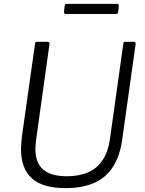

<svg xmlns="http://www.w3.org/2000/svg" viewBox="-20 -957 746 987"><path d="M608 -238Q596 -153 559.5 -97.5Q523 -42 462.5 -16Q402 10 317 10Q200 10 144 -40Q88 -90 88 -191Q88 -206 89.5 -223Q91 -240 93 -258L160 -731Q161 -738 163 -740Q165 -742 170 -742H224Q230 -742 233 -738.5Q236 -735 234 -728L165 -234Q164 -222 163 -211.5Q162 -201 162 -191Q162 -119 202.5 -85Q243 -51 324 -51Q388 -51 434 -71.5Q480 -92 508 -134.5Q536 -177 545 -241L614 -733Q615 -739 617 -740.5Q619 -742 623 -742H668Q674 -742 676 -738.5Q678 -735 677 -729L608 -238ZM591 -927 587 -894Q586 -889 583.5 -887Q581 -885 574 -885H318Q313 -885 310.5 -888.5Q308 -892 309 -898L313 -930Q314 -934 315.5 -935.5Q317 -937 320 -937H584Q587 -937 589.5 -933.5Q592 -930 591 -927Z"/></svg>

Font: Libre Franklin Thin Light
Style: Italic
Weight: 300
Italic angle: -8°
Version: Version 3.000